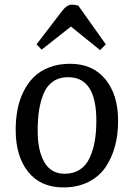

<svg xmlns="http://www.w3.org/2000/svg" viewBox="-20 -797 579 831"><path d="M438 -605 413.1 -580.1 287.1 -682.1 160.2 -582 138.2 -605 246.1 -746.1Q269 -776.9 291 -776.9Q301.3 -776.9 318.8 -772.9ZM47.9 -234.9Q47.9 -281.2 55.7 -322.3Q63.5 -363.3 81.5 -400.1Q99.6 -437 126.5 -463.6Q153.3 -490.2 193.4 -505.6Q233.4 -521 283.2 -521Q380.9 -521 436 -454.1Q491.2 -387.2 491.2 -273.9Q491.2 -214.8 477.8 -164.6Q464.4 -114.3 436.8 -73.5Q409.2 -32.7 362.3 -9.3Q315.4 14.2 253.9 14.2Q156.2 14.2 102.1 -53Q47.9 -120.1 47.9 -234.9ZM259.8 -44.9Q298.3 -44.9 325.9 -63.2Q353.5 -81.5 368.7 -115Q383.8 -148.4 390.4 -187.5Q397 -226.6 397 -274.9Q397 -462.9 274.9 -462.9Q236.3 -462.9 209.5 -444.3Q182.6 -425.8 168.7 -391.6Q154.8 -357.4 148.9 -318.8Q143.1 -280.3 143.1 -231Q143.1 -144.5 172.1 -94.7Q201.2 -44.9 259.8 -44.9Z"/></svg>

Font: Literata Book
Style: Italic
Weight: 400
Italic angle: -3°
Designer: Latin by Veronika Burian and Jose Scaglione. Greek by Irene Vlachou. Cyrillic by Vera Evstafieva
Foundry: TypeTogether
Version: Version 1.003;PS 001.003;hotconv 1.0.88;makeotf.lib2.5.64775